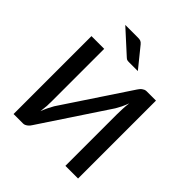

<svg xmlns="http://www.w3.org/2000/svg" viewBox="-244 -1092 1255 1255"><g transform="rotate(45 383.5 -464.0)"><path d="M594.2 -720.2H681.6V0H564.5V-478Q564.5 -501.5 565.9 -527.8Q566.4 -548.8 570.8 -584Q563 -562 550.8 -536.1Q543 -520 529.3 -496.6L224.6 -36.6Q222.2 -32.2 215.3 -23.4Q210.9 -18.1 203.6 -12.2Q195.8 -6.3 189 -3.4Q182.1 0 172.9 0H85.4V-720.2H203.1V-242.7Q203.1 -227.5 202.1 -192.4Q201.2 -177.2 196.3 -137.2Q205.1 -160.6 216.8 -185.1Q223.1 -198.2 237.3 -223.6L542.5 -683.6Q543.9 -686 551.8 -696.3Q557.1 -703.1 564 -708.5Q568.4 -711.9 578.1 -716.8Q586.9 -720.2 594.2 -720.2ZM189.9 -928.2H303.7Q314.9 -928.2 319.3 -927.7Q326.7 -926.8 331.5 -924.8Q337.4 -922.4 340.8 -919.4Q345.2 -915.5 350.6 -909.7L461.4 -772.9H383.8Q370.1 -772.9 363.8 -774.4Q356.4 -775.9 348.1 -784.2Z"/></g></svg>

Font: Lato-SemiBold
Style: Regular
Weight: 500
Designer: Lukasz Dziedzic with Adam Twardoch and Botio Nikoltchev
Foundry: tyPoland Lukasz Dziedzic
Version: ""